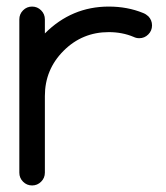

<svg xmlns="http://www.w3.org/2000/svg" viewBox="-20 -567 509 587"><path d="M39.1 -507.8Q39.1 -523.9 50.5 -535.4Q62 -546.9 78.1 -546.9Q94.2 -546.9 105.7 -535.4Q117.2 -523.9 117.2 -507.8V-464.8Q199.2 -546.9 312.5 -546.9Q369.6 -546.9 417.5 -527.3Q426.3 -523.9 433.6 -517.1Q444.8 -505.4 444.8 -489.3Q444.8 -473.1 433.3 -461.7Q421.9 -450.2 405.8 -450.2Q396.5 -450.2 388.7 -454.1Q354 -468.8 312.5 -468.8Q231.4 -468.8 174.3 -411.6Q117.2 -354.5 117.2 -273.4V-39.1Q117.2 -22.9 105.7 -11.5Q94.2 0 78.1 0Q62 0 50.5 -11.5Q39.1 -22.9 39.1 -39.1Z"/></svg>

Font: Comfortaa
Style: Regular
Weight: 400
Designer: Johan Aakerlund - aajohan
Foundry: Johan Aakerlund
Version: Version 2.004 2013